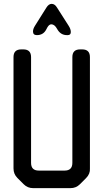

<svg xmlns="http://www.w3.org/2000/svg" viewBox="-20 -967 536 995"><path d="M103 -12Q123 8 152 8H345Q374 8 394 -12L426 -44Q448 -66 446 -94V-671Q446 -711 406 -711H395Q355 -711 355 -671V-123Q355 -83 315 -83H181Q141 -83 141 -123V-671Q141 -711 101 -711H90Q50 -711 50 -671V-94Q50 -65 70 -45ZM151 -804Q151 -785 171 -785Q204 -785 219 -813L226 -826Q235 -841 246 -841Q263 -841 276 -817L279 -812Q296 -785 327 -785H331Q347 -785 347 -801Q347 -816 336 -833L276 -927Q264 -947 248 -947Q232 -947 220 -927L161 -833Q151 -817 151 -804Z"/></svg>

Font: WD-XL Lubrifont TC
Style: Regular
Weight: 400
Designer: [WD-XL Lubrifont] Copyright 2020-2022 (c) NightFurySL2001, Skr-ZERO; [ZCOOL QingKe HuangYou] Copyright 2018-2022 (c) The
Version: Version 2.001;hotconv 1.1.1;makeotfexe 2.6.0